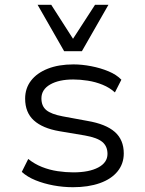

<svg xmlns="http://www.w3.org/2000/svg" viewBox="-20 -774 606 802"><path d="M285 8Q244 8 203.5 0.5Q163 -7 128.5 -21Q94 -35 71 -56L98 -110Q124 -89 155.5 -76.5Q187 -64 221 -59Q255 -54 286 -54Q352 -54 390.5 -74.5Q429 -95 429 -131Q429 -163 407.5 -181Q386 -199 335 -208L228 -226Q158 -238 121.5 -271Q85 -304 85 -362Q85 -405 109.5 -437Q134 -469 179.5 -487Q225 -505 287 -505Q322 -505 361 -497.5Q400 -490 433.5 -476Q467 -462 487 -441L460 -388Q438 -408 408.5 -420Q379 -432 347 -437Q315 -442 286 -442Q226 -442 189.5 -421Q153 -400 153 -363Q153 -331 173.5 -314Q194 -297 242 -288L345 -269Q422 -256 459.5 -223Q497 -190 497 -133Q497 -90 471 -58Q445 -26 397 -9Q349 8 285 8ZM248 -560 137 -754H194L285 -612L377 -754H433L322 -560Z"/></svg>

Font: Nunito Sans 6pt Light
Style: Regular
Weight: 300
Version: Version 3.101;gftools[0.9.27]